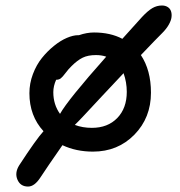

<svg xmlns="http://www.w3.org/2000/svg" viewBox="-20 -561 656 698"><path d="M82 117.2Q54.2 117.2 43.5 92.3Q32.7 67.4 49.8 40Q111.8 -55.2 138.2 -84Q86.9 -139.6 86.9 -222.2Q86.9 -257.8 99.6 -291.5Q112.3 -325.2 132.3 -350.1Q152.3 -375 176.3 -394.3Q200.2 -413.6 223.1 -423.3Q246.1 -433.1 264.2 -433.1H267.1Q295.4 -442.9 321.8 -442.9Q381.3 -442.9 424.8 -419.9Q435.5 -431.6 496.1 -499Q517.6 -522 533.9 -531.5Q550.3 -541 568.8 -541Q580.6 -541 589.4 -535.6Q598.1 -530.3 601.6 -520.5Q605 -510.7 603.5 -498.5Q602.1 -486.3 593.5 -471.2Q585 -456.1 569.8 -440.9Q551.8 -423.3 492.2 -360.8Q528.8 -305.7 528.8 -224.1Q528.8 -132.8 468.5 -71.3Q408.2 -9.8 317.9 -9.8Q256.8 -9.8 207 -33.2Q149.9 48.8 127 84Q105.5 117.2 82 117.2ZM173.8 -226.1Q173.8 -180.7 198.2 -147Q226.1 -197.3 366.2 -355Q349.1 -360.8 329.1 -360.8Q299.8 -360.8 280.5 -351.3Q261.2 -341.8 240.2 -320.8Q229 -310.1 218.3 -295.7Q207.5 -281.2 200.9 -276.1Q194.3 -271 184.1 -271Q173.8 -248 173.8 -226.1ZM440.9 -227.1Q440.9 -262.2 429.2 -294.9Q390.1 -253.9 349.6 -210.2Q309.1 -166.5 287.1 -143.1Q265.1 -119.6 252 -106.9Q280.3 -96.2 314 -96.2Q371.6 -96.2 406.2 -131.8Q440.9 -167.5 440.9 -227.1Z"/></svg>

Font: Shantell Sans Irregular Bouncy
Style: Regular
Weight: 400
Designer: Stephen Nixon, Anya Danilova, Shantell Martin
Foundry: Arrow Type
Version: Version 1.006;[9816181b4]